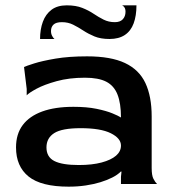

<svg xmlns="http://www.w3.org/2000/svg" viewBox="-20 -689 648 719"><path d="M237 10Q134 10 87 -28Q40 -66 40 -137Q40 -187 65 -220.5Q90 -254 138 -271.5Q186 -289 255 -289Q305 -289 341.5 -281.5Q378 -274 401 -264.5Q424 -255 433 -249Q433 -302 420 -335Q407 -368 378 -383Q349 -398 298 -398Q239 -398 192 -385Q145 -372 116.5 -356.5Q88 -341 80 -332V-356L70 -438Q78 -442 108 -451.5Q138 -461 188 -469.5Q238 -478 306 -478Q395 -478 448 -453Q501 -428 524.5 -378Q548 -328 548 -253V-60Q548 -32 554.5 -19.5Q561 -7 568 0H433V-27L435 -46L433 -47Q420 -34 400 -24Q380 -14 355.5 -6.5Q331 1 301 5.5Q271 10 237 10ZM275 -71Q325 -71 360.5 -80.5Q396 -90 414.5 -106Q433 -122 433 -144Q433 -171 395 -190Q357 -209 282 -209Q212 -209 183 -190.5Q154 -172 154 -137Q154 -101 183.5 -86Q213 -71 275 -71ZM130 -543Q130 -579 140.5 -607.5Q151 -636 173 -652.5Q195 -669 230 -669Q264 -669 288 -659.5Q312 -650 330.5 -637.5Q349 -625 368 -615.5Q387 -606 410 -606Q430 -606 440 -617Q450 -628 450 -645Q450 -656 445.5 -662Q441 -668 437 -669H491Q491 -630 480.5 -601.5Q470 -573 447.5 -558Q425 -543 390 -543Q357 -543 334 -552.5Q311 -562 292 -574.5Q273 -587 254 -596.5Q235 -606 212 -606Q190 -606 180.5 -597Q171 -588 171 -573Q171 -562 175.5 -554Q180 -546 184 -543Z"/></svg>

Font: Red Rose Medium
Style: Regular
Weight: 500
Designer: Jaikishan Patel
Version: Version 2.000